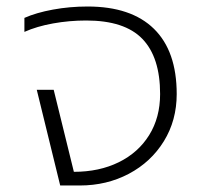

<svg xmlns="http://www.w3.org/2000/svg" viewBox="-20 -570 618 590"><path d="M93 -294H145L207 -42Q285 -42 345 -71.5Q405 -101 438.5 -155Q472 -209 472 -281Q472 -394 417.5 -450.5Q363 -507 245 -507Q193 -507 143 -498Q93 -489 55 -472V-515Q91 -531 142.5 -540.5Q194 -550 249 -550Q383 -550 453 -481.5Q523 -413 523 -281Q523 -200 483.5 -136Q444 -72 376 -36Q308 0 225 0H165Z"/></svg>

Font: Prompt ExtraLight
Style: Regular
Weight: 275
Designer: Katatrad Team
Foundry: CadsonDemak
Version: Version 1.001